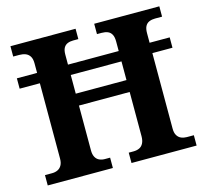

<svg xmlns="http://www.w3.org/2000/svg" viewBox="-103 -832 1025 951"><g transform="rotate(-15 409.5 -357.0)"><path d="M28.1 0V-53H64.3Q81 -53 93.7 -59.2Q106.4 -65.3 113.9 -78.5Q121.4 -91.7 121.4 -112.3V-499H17.7V-552.1H121.4V-601.7Q121.4 -624.7 112.8 -637.8Q104.2 -650.8 90.3 -655.9Q76.5 -661 59.1 -661H28.1V-714H362.1V-661H335.1Q318.9 -661 306.3 -655.7Q293.7 -650.4 286.8 -638Q279.8 -625.6 279.8 -602.9V-552.1H539.9V-601.2Q539.9 -624.5 532.6 -637.4Q525.4 -650.4 512.4 -655.7Q499.4 -661 481.1 -661H457.6V-714H791.5V-661H755.3Q739.1 -661 725.9 -655.7Q712.7 -650.4 705.5 -637.4Q698.3 -624.5 698.3 -601.2V-552.1H801.4V-499H698.3V-111.3Q698.3 -90.4 706 -77.4Q713.7 -64.3 726.7 -58.7Q739.7 -53 755.3 -53H791.5V0H457.6V-53H481.6Q499.4 -53 512.4 -59.2Q525.4 -65.3 532.6 -79.4Q539.9 -93.4 539.9 -115.7V-342.2H279.8V-112.3Q279.8 -91.7 286.8 -78.5Q293.7 -65.3 306.3 -59.2Q318.9 -53 335.1 -53H362.1V0ZM279.8 -403.2H539.9V-499H279.8Z"/></g></svg>

Font: Noto Serif Hebrew
Style: Regular
Weight: 400
Designer: Monotype Design Team
Foundry: Monotype Imaging Inc.
Version: Version 2.003